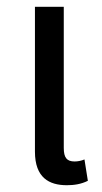

<svg xmlns="http://www.w3.org/2000/svg" viewBox="-20 -537 302 566"><path d="M177 9C198 9 219 6 239 -4L229 -67C220 -63 209 -61 200 -61C177 -61 168 -72 168 -101V-517H83V-90C83 -13 125 9 177 9Z"/></svg>

Font: Noto Sans Thai UI Condensed
Style: Regular
Weight: 400
Width: 3
Designer: Monotype Design Team
Foundry: Monotype Imaging Inc.
Version: Version 1.901